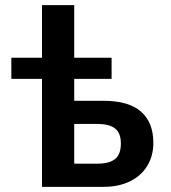

<svg xmlns="http://www.w3.org/2000/svg" viewBox="-20 -725 664 745"><path d="M143 0V-419H24V-501H143V-705H268V-501H413V-419H268V-334H380Q479 -334 527 -292Q575 -250 575 -171Q575 -120 551.5 -81.5Q528 -43 484.5 -21.5Q441 0 382 0ZM268 -90H359Q404 -90 426.5 -108Q449 -126 449 -168Q449 -209 426.5 -226.5Q404 -244 360 -244H268Z"/></svg>

Font: Nunito Sans 7pt Condensed
Style: Bold
Weight: 700
Width: 3
Designer: Vernon Adams
Foundry: Vernon Adams
Version: Version 3.101;gftools[0.9.27]